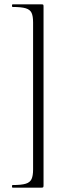

<svg xmlns="http://www.w3.org/2000/svg" viewBox="-20 -745 314 882"><path d="M180 106V-715Q180 -722 178.5 -723.5Q177 -725 171 -725Q148 -725 122.5 -725Q97 -725 75 -725Q53 -725 38 -725Q35 -725 35 -719Q35 -713 38 -713Q78 -713 98 -707Q118 -701 125 -686Q132 -671 132 -642V34Q132 62 125 77.5Q118 93 98 99Q78 105 38 105Q35 105 35 111Q35 117 38 117Q53 117 75 117Q97 117 122.5 117Q148 117 171 117Q177 117 178.5 115Q180 113 180 106Z"/></svg>

Font: Cormorant Infant Light
Style: Regular
Weight: 300
Designer: Christian Thalmann (Catharsis Fonts)
Foundry: Catharsis Fonts
Version: Version 4.001